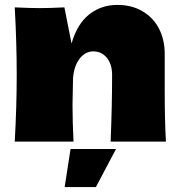

<svg xmlns="http://www.w3.org/2000/svg" viewBox="-20 -576 735 781"><path d="M430 0Q436 -147 436 -271Q436 -315 414.5 -341Q393 -367 360 -367Q327 -367 304 -337.5Q281 -308 277 -257Q275 -181 275 -149Q275 -81 279 0H40Q48 -144 48 -272Q48 -400 40 -546Q106 -543 141 -543Q178 -543 242 -546L271 -399Q294 -479 343 -517.5Q392 -556 457 -556Q517 -556 561 -529.5Q605 -503 627.5 -458Q650 -413 650 -357V-213Q650 -80 655 0ZM370 185H243L267 30H452Z"/></svg>

Font: Mantou Sans
Style: Regular
Weight: 400
Designer: Mant0u / artakana
Foundry: Mant0u / artakana
Version: Version 1.001;October 22, 2023;FontCreator 14.0.0.2901 64-bi